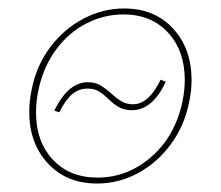

<svg xmlns="http://www.w3.org/2000/svg" viewBox="-20 -430 521 453"><path d="M49 -166Q49 -192 55 -220Q66 -275 98 -318Q130 -361 176 -385.5Q222 -410 273 -410Q345 -410 388.5 -362.5Q432 -315 432 -241Q432 -215 426 -188Q415 -133 383 -89.5Q351 -46 305.5 -21.5Q260 3 209 3Q137 3 93 -44.5Q49 -92 49 -166ZM410 -188Q416 -217 416 -241Q416 -310 376.5 -353Q337 -396 271 -396Q226 -396 184.5 -375Q143 -354 113 -314Q83 -274 71 -219Q65 -191 65 -165Q65 -96 104.5 -53.5Q144 -11 210 -11Q280 -11 336 -59Q392 -107 410 -188ZM236 -196Q224 -208 213 -214.5Q202 -221 187 -221Q166 -221 150 -207.5Q134 -194 120 -165L108 -169Q141 -236 187 -236Q204 -236 215.5 -229.5Q227 -223 243 -209Q256 -197 267.5 -190.5Q279 -184 294 -184Q331 -184 359 -242L371 -237Q340 -170 291 -170Q274 -170 262 -176.5Q250 -183 236 -196Z"/></svg>

Font: Ysabeau Thin
Style: Italic
Weight: 200
Italic angle: -12°
Designer: Christian Thalmann (Catharsis Fonts)
Version: Version 0.003